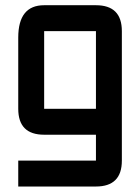

<svg xmlns="http://www.w3.org/2000/svg" viewBox="-20 -508 528 724"><path d="M341.8 195.3H48.8V97.7H341.8V0H146.5Q48.8 0 48.8 -97.7V-366.2Q48.8 -488.3 146.5 -488.3H341.8Q439.5 -488.3 439.5 -390.6V97.7Q439.5 195.3 341.8 195.3ZM146.5 -97.7H341.8V-390.6H146.5Z"/></svg>

Font: BabelStone Runic Staveless
Style: Regular
Weight: 400
Designer: Andrew West
Foundry: BabelStone
Version: Version 3.002 March 14, 2022